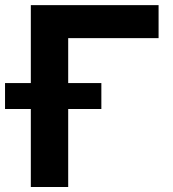

<svg xmlns="http://www.w3.org/2000/svg" viewBox="-20 -743 688 763"><path d="M382.8 -309.8V-412.9H0Q0 -401.7 0 -381.5Q0 -361.3 0 -341.2Q0 -321 0 -309.8ZM251 -361.9V-591.4H610.2V-722.7H102.5V0H251V-97Z"/></svg>

Font: Giphurs SC
Style: Regular
Weight: 400
Version: Version 0.920